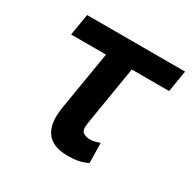

<svg xmlns="http://www.w3.org/2000/svg" viewBox="-129 -673 808 810"><g transform="rotate(30 275.0 -267.5)"><path d="M72.4 -545.5H549.7L532.3 -440.7H350.5L303.3 -154.1Q296.9 -117.2 310 -107.2Q323.5 -96.9 342.7 -96.9Q358 -96.9 369.3 -100.1Q380.7 -103.3 391.7 -106.9L393.5 -9.9Q381 -3.9 369.5 0Q358 3.9 346.2 6Q334.5 8.2 322.4 9.1Q310.4 9.9 296.9 9.9Q261.7 9.9 236 0Q210.2 -9.9 195 -30.4Q179.7 -50.8 175.1 -82.2Q170.5 -113.6 177.6 -156.2L224.8 -440.7H55Z"/></g></svg>

Font: Inter P Semi Bold
Style: Italic
Weight: 600
Italic angle: 9.39999°
Designer: Rasmus Andersson
Foundry: rsms
Version: Version 3.018;git-588b23468